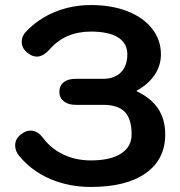

<svg xmlns="http://www.w3.org/2000/svg" viewBox="-20 -730 714 760"><path d="M56 -113Q40 -132 40 -154Q40 -183 67 -201Q83 -213 101 -213Q129 -213 151 -183Q184 -140 232.5 -117.5Q281 -95 340 -95Q417 -95 459 -122Q501 -149 501 -198Q501 -259 474 -287Q447 -315 389 -315H280Q250 -315 232.5 -329Q215 -343 215 -366Q215 -391 232 -404.5Q249 -418 280 -418H389Q433 -418 458.5 -443.5Q484 -469 484 -515Q484 -559 447 -582Q410 -605 340 -605Q238 -605 177 -535Q151 -506 126 -506Q109 -506 93 -518Q66 -536 66 -565Q66 -588 84 -606Q132 -656 198 -683Q264 -710 340 -710Q422 -710 484.5 -685.5Q547 -661 582 -616.5Q617 -572 617 -515Q617 -471 592.5 -434Q568 -397 521 -371V-369Q579 -341 606.5 -299Q634 -257 634 -198Q634 -99 557 -44.5Q480 10 340 10Q252 10 178 -22Q104 -54 56 -113Z"/></svg>

Font: Kodchasan
Style: Bold
Weight: 700
Designer: Katatrad Aksorn Co.,Ltd.
Foundry: Cadson Demak Co.,Ltd.
Version: Version 1.000; ttfautohint (v1.6)